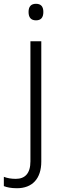

<svg xmlns="http://www.w3.org/2000/svg" viewBox="-72 -749 325 1009"><path d="M78.1 -686C78.1 -656.7 91.3 -642.1 117.2 -642.1C143.1 -642.1 155.8 -656.7 155.8 -686C155.8 -714.8 143.1 -729 117.2 -729C91.3 -729 78.1 -714.8 78.1 -686ZM17.1 240.2C97.2 240.2 145 190.4 145 100.1V-532.2H87.9V99.1C87.9 163.1 58.6 190.9 11.2 190.9C-12.2 190.9 -33.2 187.5 -51.8 180.2V229C-36.1 235.4 -13.7 240.2 17.1 240.2Z"/></svg>

Font: Noto Reveo Sans
Style: Regular
Weight: 300
Designer: Monotype Design Team
Foundry: Monotype Imaging Inc.
Version: Version 2.007